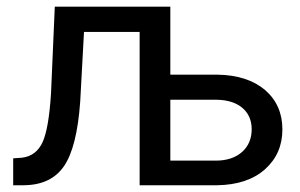

<svg xmlns="http://www.w3.org/2000/svg" viewBox="-20 -548 888 568"><path d="M142.1 -528.3 130.9 -271C126.5 -202.1 118.2 -154.3 106 -127.4C93.3 -100.1 73.2 -85 45.4 -81.5L19 -79.6V0H50.8C104.5 -0.5 144 -19.5 169.4 -56.6C194.8 -93.8 210.9 -157.2 217.3 -247.6L228.5 -453.6H393.1V0H623C682.6 -1 729.5 -16.6 764.2 -47.4C798.3 -78.1 815.4 -117.2 815.4 -165C815.4 -213.4 798.3 -252 764.2 -281.7C729.5 -311 682.6 -326.2 623.5 -327.1H483.9V-528.3ZM620.6 -252.9C685.1 -252.4 724.6 -218.8 724.6 -166C724.6 -138.2 715.3 -115.7 696.3 -98.6C677.2 -81.5 650.9 -72.8 618.2 -72.8H483.9V-252.9Z"/></svg>

Font: Roboto
Style: Regular
Weight: 400
Designer: Google
Version: Version 2.137; 2017